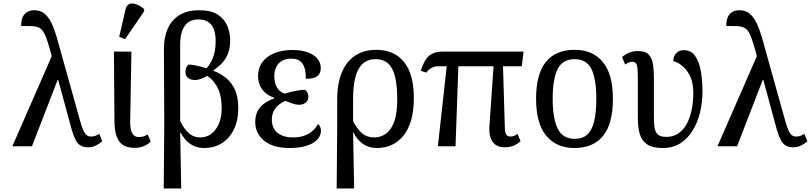

<svg xmlns="http://www.w3.org/2000/svg" viewBox="-20 -828 4591 1087"><path d="M479 6Q455 6 437.5 -3.5Q420 -13 408.5 -35Q397 -57 386 -94L277 -495Q262 -553 250.5 -589Q239 -625 228 -644Q217 -663 201.5 -671Q186 -679 161.5 -680Q137 -681 100 -681Q99 -703 105.5 -723.5Q112 -744 129 -757Q146 -770 175 -770Q207 -770 230.5 -752Q254 -734 273 -694Q292 -654 310 -586L434 -142Q443 -110 451.5 -90.5Q460 -71 470.5 -63Q481 -55 495 -55Q510 -55 520 -59Q530 -63 542 -70L559 -28Q545 -15 523.5 -4.5Q502 6 479 6ZM50 0 279 -524 313 -375H306L161 0Z M743 9Q681 9 655 -27.5Q629 -64 628 -138L625 -536H724L717 -134Q717 -108 722 -90Q727 -72 738 -62Q749 -52 766 -52Q783 -52 793.5 -56Q804 -60 816 -67L833 -26Q819 -12 796 -1.5Q773 9 743 9ZM688 -606 655 -620 691 -776Q696 -795 707.5 -802.5Q719 -810 734.5 -808Q750 -806 766 -797.5Q782 -789 796 -776V-764Z M907 239 910 -126 908 -550Q908 -618 930.5 -667.5Q953 -717 997.5 -743.5Q1042 -770 1107 -770Q1176 -770 1214 -744.5Q1252 -719 1267.5 -680Q1283 -641 1283 -600Q1283 -560 1272.5 -529.5Q1262 -499 1241 -475.5Q1220 -452 1189 -430V-427Q1229 -412 1261 -385.5Q1293 -359 1311 -318Q1329 -277 1329 -217Q1329 -145 1303.5 -94Q1278 -43 1234.5 -16.5Q1191 10 1138 10Q1100 10 1073 -4Q1046 -18 1028.5 -39Q1011 -60 1002 -78H1000L1006 239ZM1115 -50Q1148 -50 1175 -69.5Q1202 -89 1218.5 -126Q1235 -163 1235 -214Q1235 -295 1205.5 -343Q1176 -391 1136 -407L1132 -424Q1162 -450 1181.5 -491Q1201 -532 1201 -596Q1201 -634 1191 -661.5Q1181 -689 1159 -703.5Q1137 -718 1103 -718Q1052 -718 1026 -681.5Q1000 -645 1000 -576V-143Q1020 -101 1047.5 -75.5Q1075 -50 1115 -50ZM1087 -375Q1062 -374 1046 -386Q1030 -398 1030 -421Q1030 -429 1033 -440.5Q1036 -452 1046 -462Q1059 -463 1080.5 -459Q1102 -455 1126.5 -448Q1151 -441 1173 -432V-411Q1167 -406 1151 -397Q1135 -388 1117 -381.5Q1099 -375 1087 -375Z M1618 10Q1553 10 1510 -10Q1467 -30 1446 -63.5Q1425 -97 1425 -136Q1425 -176 1440 -202Q1455 -228 1479.5 -244.5Q1504 -261 1531 -270V-275Q1489 -289 1465 -321Q1441 -353 1441 -396Q1441 -443 1465 -476Q1489 -509 1533.5 -527Q1578 -545 1635 -545Q1690 -545 1726 -530.5Q1762 -516 1779 -493Q1796 -470 1796 -444Q1796 -424 1788 -410Q1780 -396 1761.5 -389Q1743 -382 1711 -382Q1712 -417 1704.5 -442.5Q1697 -468 1679 -482Q1661 -496 1629 -496Q1597 -496 1575.5 -483Q1554 -470 1543.5 -447.5Q1533 -425 1533 -397Q1533 -371 1540 -350.5Q1547 -330 1561 -316.5Q1575 -303 1592 -298Q1624 -308 1656 -314Q1688 -320 1708 -319Q1717 -312 1721.5 -301.5Q1726 -291 1726 -280Q1726 -259 1710 -246.5Q1694 -234 1670 -235Q1657 -235 1637 -241.5Q1617 -248 1595 -257Q1576 -249 1558.5 -235Q1541 -221 1530 -200Q1519 -179 1519 -150Q1519 -120 1532 -98Q1545 -76 1572 -63Q1599 -50 1639 -50Q1672 -50 1698.5 -58.5Q1725 -67 1746 -84Q1767 -101 1780 -126Q1787 -121 1792 -111Q1797 -101 1797 -87Q1797 -68 1786 -50.5Q1775 -33 1753.5 -19.5Q1732 -6 1698 2Q1664 10 1618 10Z M1886 239 1889 -93V-267Q1889 -331 1903 -382.5Q1917 -434 1945 -470.5Q1973 -507 2014.5 -526.5Q2056 -546 2110 -546Q2211 -546 2267 -477.5Q2323 -409 2323 -272Q2323 -201 2307.5 -147.5Q2292 -94 2263.5 -59Q2235 -24 2196.5 -7Q2158 10 2114 10Q2068 10 2034 -14Q2000 -38 1981 -79H1979L1985 239ZM2100 -50Q2134 -50 2163.5 -70Q2193 -90 2211 -137Q2229 -184 2229 -265Q2229 -339 2217.5 -390Q2206 -441 2179 -467Q2152 -493 2106 -493Q2061 -493 2033 -467Q2005 -441 1992 -391Q1979 -341 1979 -268V-141Q2005 -93 2032 -71.5Q2059 -50 2100 -50Z M2393 -417 2362 -427Q2371 -454 2381 -474.5Q2391 -495 2405 -508.5Q2419 -522 2439.5 -529Q2460 -536 2490 -536H2944L2934 -453H2459Q2448 -453 2436.5 -449.5Q2425 -446 2414 -438Q2403 -430 2393 -417ZM2459 0 2512 -479H2576L2559 0ZM2835 6Q2806 6 2786 -8Q2766 -22 2757 -49Q2748 -76 2751 -116L2776 -479H2827L2838 -109Q2839 -75 2847 -65Q2855 -55 2869 -55Q2879 -55 2888.5 -58Q2898 -61 2910 -70L2927 -28Q2900 -6 2879.5 0Q2859 6 2835 6Z M3231 10Q3131 10 3073 -59Q3015 -128 3015 -269Q3015 -409 3070.5 -477.5Q3126 -546 3234 -546Q3335 -546 3392.5 -477.5Q3450 -409 3450 -269Q3450 -128 3394.5 -59Q3339 10 3231 10ZM3234 -42Q3279 -42 3306 -67.5Q3333 -93 3344.5 -144Q3356 -195 3356 -269Q3356 -381 3328.5 -437Q3301 -493 3233 -493Q3165 -493 3137 -437Q3109 -381 3109 -269Q3109 -157 3137.5 -99.5Q3166 -42 3234 -42Z M3733 10Q3673 10 3642.5 -11.5Q3612 -33 3601.5 -71Q3591 -109 3591 -160V-393Q3591 -441 3585.5 -459.5Q3580 -478 3560 -478Q3551 -478 3541.5 -474.5Q3532 -471 3519 -463L3502 -505Q3519 -520 3541.5 -529.5Q3564 -539 3591 -539Q3636 -539 3654.5 -517Q3673 -495 3677.5 -460.5Q3682 -426 3682 -388V-169Q3682 -133 3685.5 -107Q3689 -81 3704 -67Q3719 -53 3753 -53Q3791 -53 3819.5 -72Q3848 -91 3867 -125Q3886 -159 3895.5 -204.5Q3905 -250 3905 -303Q3905 -359 3887 -396.5Q3869 -434 3842.5 -455Q3816 -476 3792 -482Q3792 -511 3809 -527.5Q3826 -544 3851 -544Q3893 -544 3916 -510.5Q3939 -477 3948 -424Q3957 -371 3957 -310Q3957 -250 3943.5 -193Q3930 -136 3902 -90Q3874 -44 3832 -17Q3790 10 3733 10Z M4471 6Q4447 6 4429.5 -3.5Q4412 -13 4400.5 -35Q4389 -57 4378 -94L4269 -495Q4254 -553 4242.5 -589Q4231 -625 4220 -644Q4209 -663 4193.5 -671Q4178 -679 4153.5 -680Q4129 -681 4092 -681Q4091 -703 4097.5 -723.5Q4104 -744 4121 -757Q4138 -770 4167 -770Q4199 -770 4222.5 -752Q4246 -734 4265 -694Q4284 -654 4302 -586L4426 -142Q4435 -110 4443.5 -90.5Q4452 -71 4462.5 -63Q4473 -55 4487 -55Q4502 -55 4512 -59Q4522 -63 4534 -70L4551 -28Q4537 -15 4515.5 -4.5Q4494 6 4471 6ZM4042 0 4271 -524 4305 -375H4298L4153 0Z"/></svg>

Font: Noto Serif SemiCondensed
Style: Regular
Weight: 400
Width: 4
Designer: Monotype Design Team
Foundry: Monotype Imaging Inc.
Version: Version 2.013